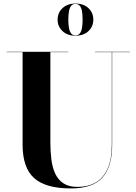

<svg xmlns="http://www.w3.org/2000/svg" viewBox="-20 -1040 764 1075"><path d="M707 -750V-748H608V-230Q608 -106.5 553.5 -45.8Q499 15 376.5 15Q236 15 171.2 -42.8Q106.5 -100.5 106.5 -230V-748H17V-750H362V-748H262V-240Q262 -190.5 267.8 -146Q273.5 -101.5 289.5 -67.2Q305.5 -33 335.8 -13.2Q366 6.5 414 6.5Q473.5 6.5 516.5 -18.8Q559.5 -44 582.8 -96.2Q606 -148.5 606 -230V-748H511.5V-750ZM402.5 -840Q357 -840 329.8 -866Q302.5 -892 302.5 -930Q302.5 -968.5 329.8 -994.2Q357 -1020 402.5 -1020Q448.5 -1020 475.5 -994.2Q502.5 -968.5 502.5 -930Q502.5 -892 475.5 -866Q448.5 -840 402.5 -840ZM402.5 -842Q418.5 -842 427.2 -853.2Q436 -864.5 439.2 -884.2Q442.5 -904 442.5 -930Q442.5 -956 439.2 -976Q436 -996 427.2 -1007Q418.5 -1018 402.5 -1018Q386.5 -1018 378 -1007Q369.5 -996 366 -976Q362.5 -956 362.5 -930Q362.5 -904 366 -884.2Q369.5 -864.5 378 -853.2Q386.5 -842 402.5 -842Z"/></svg>

Font: Bodoni Moda 96pt
Style: Bold
Weight: 700
Version: Version 2.005